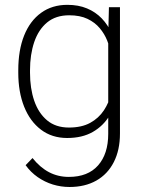

<svg xmlns="http://www.w3.org/2000/svg" viewBox="-20 -558 593 790"><path d="M266.1 211.4Q231 211.4 197.5 201.2Q164.1 190.9 135 170.7Q106 150.4 85.4 121.6L113.8 92.3Q145 131.3 181.9 150.6Q218.8 169.9 263.2 169.9Q341.8 169.9 383.5 122.6Q425.3 75.2 425.3 -7.3V-412.1L428.2 -528.3H473.6V-8.8Q473.6 59.6 448.2 109.1Q422.9 158.7 376.2 185.1Q329.6 211.4 266.1 211.4ZM256.3 9.8Q193.8 9.8 148.7 -24.4Q103.5 -58.6 79.3 -119.1Q55.2 -179.7 55.2 -258.8V-269Q55.2 -351.6 79.3 -411.9Q103.5 -472.2 148.9 -505.1Q194.3 -538.1 257.3 -538.1Q302.7 -538.1 337.9 -523.4Q373 -508.8 398.7 -482.2Q424.3 -455.6 440.4 -418.9Q456.5 -382.3 464.4 -338.4V-178.7Q456.5 -125.5 430.9 -82.8Q405.3 -40 361.8 -15.1Q318.4 9.8 256.3 9.8ZM263.7 -33.2Q315.9 -33.2 351.1 -52.5Q386.2 -71.8 407.5 -104Q428.7 -136.2 438 -174.8V-338.4Q432.1 -363.3 421.1 -390.9Q410.2 -418.5 390.4 -442.1Q370.6 -465.8 339.8 -480.5Q309.1 -495.1 264.6 -495.1Q209.5 -495.1 173.8 -465.6Q138.2 -436 120.8 -384.8Q103.5 -333.5 103.5 -269V-258.8Q103.5 -194.3 120.8 -143.6Q138.2 -92.8 173.6 -63Q209 -33.2 263.7 -33.2Z"/></svg>

Font: Heebo ExtraLight
Style: Regular
Weight: 250
Designer: Oded Ezer
Foundry: Ezer Type House
Version: Version 3.100